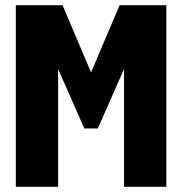

<svg xmlns="http://www.w3.org/2000/svg" viewBox="-20 -720 702 740"><path d="M41 0V-700H221L331 -441L441 -700H621V0H458V-454L357 -225H305L204 -454V0Z"/></svg>

Font: Tektur SemiCondensed
Style: Bold
Weight: 700
Width: 4
Designer: Adam Jagosz
Foundry: Adam Jagosz
Version: Version 1.005;gftools[0.9.30]